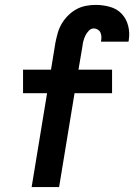

<svg xmlns="http://www.w3.org/2000/svg" viewBox="-20 -763 547 783"><path d="M109 0 172 -383H74V-479H188L206 -589Q210 -609 215.5 -628.5Q221 -648 231.5 -666Q242 -684 257.5 -699.5Q273 -715 291 -725Q309 -735 329.5 -739Q350 -743 370 -743Q400 -743 428.5 -735Q457 -727 476 -707Q495 -687 502.5 -658.5Q510 -630 505 -599L504 -593H392V-595Q394 -604 393.5 -613.5Q393 -623 389.5 -630.5Q386 -638 378.5 -642.5Q371 -647 362 -647Q351 -647 342 -637.5Q333 -628 328 -617.5Q323 -607 320 -595.5Q317 -584 316 -573L300 -479H437V-383H284L221 0Z"/></svg>

Font: Iosevka Oblique
Style: Bold
Weight: 700
Italic angle: -9°
Monospace: yes
Designer: Belleve Invis
Foundry: Belleve Invis
Version: Version 32.5.0; ttfautohint (v1.8.4)